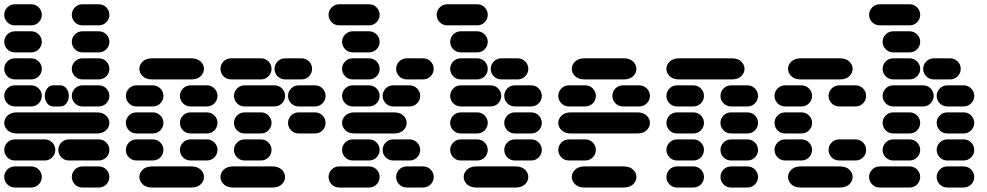

<svg xmlns="http://www.w3.org/2000/svg" viewBox="-44 -881 4564 888"><path d="M25.4 -13.7H99.6Q121.1 -13.7 135.3 -28.3Q149.4 -43 149.4 -62.5Q149.4 -82 135.3 -96.7Q121.1 -111.3 99.6 -111.3H25.4Q3.9 -111.3 -10.3 -96.7Q-24.4 -82 -24.4 -62.5Q-24.4 -43 -10.3 -28.3Q3.9 -13.7 25.4 -13.7ZM337.9 -13.7H412.1Q433.6 -13.7 447.8 -28.3Q461.9 -43 461.9 -62.5Q461.9 -82 447.8 -96.7Q433.6 -111.3 412.1 -111.3H337.9Q316.4 -111.3 302.2 -96.7Q288.1 -82 288.1 -62.5Q288.1 -43 302.2 -28.3Q316.4 -13.7 337.9 -13.7ZM25.4 -138.7H162.1Q183.6 -138.7 197.8 -153.3Q211.9 -168 211.9 -187.5Q211.9 -207 197.8 -221.7Q183.6 -236.3 162.1 -236.3H25.4Q3.9 -236.3 -10.3 -221.7Q-24.4 -207 -24.4 -187.5Q-24.4 -168 -10.3 -153.3Q3.9 -138.7 25.4 -138.7ZM275.4 -138.7H412.1Q433.6 -138.7 447.8 -153.3Q461.9 -168 461.9 -187.5Q461.9 -207 447.8 -221.7Q433.6 -236.3 412.1 -236.3H275.4Q253.9 -236.3 239.7 -221.7Q225.6 -207 225.6 -187.5Q225.6 -168 239.7 -153.3Q253.9 -138.7 275.4 -138.7ZM34.2 -263.7H403.3Q430.7 -263.7 446.3 -278.3Q461.9 -293 461.9 -312.5Q461.9 -332 446.3 -346.7Q430.7 -361.3 403.3 -361.3H34.2Q6.8 -361.3 -8.8 -346.7Q-24.4 -332 -24.4 -312.5Q-24.4 -293 -8.8 -278.3Q6.8 -263.7 34.2 -263.7ZM25.4 -388.7H99.6Q121.1 -388.7 135.3 -403.3Q149.4 -418 149.4 -437.5Q149.4 -457 135.3 -471.7Q121.1 -486.3 99.6 -486.3H25.4Q3.9 -486.3 -10.3 -471.7Q-24.4 -457 -24.4 -437.5Q-24.4 -418 -10.3 -403.3Q3.9 -388.7 25.4 -388.7ZM202.1 -388.7H235.4Q252 -388.7 263.2 -403.3Q274.4 -418 274.4 -437.5Q274.4 -457 263.2 -471.7Q252 -486.3 235.4 -486.3H202.1Q185.5 -486.3 174.3 -471.7Q163.1 -457 163.1 -437.5Q163.1 -418 174.3 -403.3Q185.5 -388.7 202.1 -388.7ZM337.9 -388.7H412.1Q433.6 -388.7 447.8 -403.3Q461.9 -418 461.9 -437.5Q461.9 -457 447.8 -471.7Q433.6 -486.3 412.1 -486.3H337.9Q316.4 -486.3 302.2 -471.7Q288.1 -457 288.1 -437.5Q288.1 -418 302.2 -403.3Q316.4 -388.7 337.9 -388.7ZM25.4 -513.7H99.6Q121.1 -513.7 135.3 -528.3Q149.4 -543 149.4 -562.5Q149.4 -582 135.3 -596.7Q121.1 -611.3 99.6 -611.3H25.4Q3.9 -611.3 -10.3 -596.7Q-24.4 -582 -24.4 -562.5Q-24.4 -543 -10.3 -528.3Q3.9 -513.7 25.4 -513.7ZM337.9 -513.7H412.1Q433.6 -513.7 447.8 -528.3Q461.9 -543 461.9 -562.5Q461.9 -582 447.8 -596.7Q433.6 -611.3 412.1 -611.3H337.9Q316.4 -611.3 302.2 -596.7Q288.1 -582 288.1 -562.5Q288.1 -543 302.2 -528.3Q316.4 -513.7 337.9 -513.7ZM25.4 -638.7H99.6Q121.1 -638.7 135.3 -653.3Q149.4 -668 149.4 -687.5Q149.4 -707 135.3 -721.7Q121.1 -736.3 99.6 -736.3H25.4Q3.9 -736.3 -10.3 -721.7Q-24.4 -707 -24.4 -687.5Q-24.4 -668 -10.3 -653.3Q3.9 -638.7 25.4 -638.7ZM337.9 -638.7H412.1Q433.6 -638.7 447.8 -653.3Q461.9 -668 461.9 -687.5Q461.9 -707 447.8 -721.7Q433.6 -736.3 412.1 -736.3H337.9Q316.4 -736.3 302.2 -721.7Q288.1 -707 288.1 -687.5Q288.1 -668 302.2 -653.3Q316.4 -638.7 337.9 -638.7ZM25.4 -763.7H99.6Q121.1 -763.7 135.3 -778.3Q149.4 -793 149.4 -812.5Q149.4 -832 135.3 -846.7Q121.1 -861.3 99.6 -861.3H25.4Q3.9 -861.3 -10.3 -846.7Q-24.4 -832 -24.4 -812.5Q-24.4 -793 -10.3 -778.3Q3.9 -763.7 25.4 -763.7ZM337.9 -763.7H412.1Q433.6 -763.7 447.8 -778.3Q461.9 -793 461.9 -812.5Q461.9 -832 447.8 -846.7Q433.6 -861.3 412.1 -861.3H337.9Q316.4 -861.3 302.2 -846.7Q288.1 -832 288.1 -812.5Q288.1 -793 302.2 -778.3Q316.4 -763.7 337.9 -763.7Z M659.2 -13.7H840.8Q868.2 -13.7 883.8 -28.3Q899.4 -43 899.4 -62.5Q899.4 -82 883.8 -96.7Q868.2 -111.3 840.8 -111.3H659.2Q631.8 -111.3 616.2 -96.7Q600.6 -82 600.6 -62.5Q600.6 -43 616.2 -28.3Q631.8 -13.7 659.2 -13.7ZM587.9 -138.7H662.1Q683.6 -138.7 697.8 -153.3Q711.9 -168 711.9 -187.5Q711.9 -207 697.8 -221.7Q683.6 -236.3 662.1 -236.3H587.9Q566.4 -236.3 552.2 -221.7Q538.1 -207 538.1 -187.5Q538.1 -168 552.2 -153.3Q566.4 -138.7 587.9 -138.7ZM837.9 -138.7H912.1Q933.6 -138.7 947.8 -153.3Q961.9 -168 961.9 -187.5Q961.9 -207 947.8 -221.7Q933.6 -236.3 912.1 -236.3H837.9Q816.4 -236.3 802.2 -221.7Q788.1 -207 788.1 -187.5Q788.1 -168 802.2 -153.3Q816.4 -138.7 837.9 -138.7ZM587.9 -263.7H662.1Q683.6 -263.7 697.8 -278.3Q711.9 -293 711.9 -312.5Q711.9 -332 697.8 -346.7Q683.6 -361.3 662.1 -361.3H587.9Q566.4 -361.3 552.2 -346.7Q538.1 -332 538.1 -312.5Q538.1 -293 552.2 -278.3Q566.4 -263.7 587.9 -263.7ZM837.9 -263.7H912.1Q933.6 -263.7 947.8 -278.3Q961.9 -293 961.9 -312.5Q961.9 -332 947.8 -346.7Q933.6 -361.3 912.1 -361.3H837.9Q816.4 -361.3 802.2 -346.7Q788.1 -332 788.1 -312.5Q788.1 -293 802.2 -278.3Q816.4 -263.7 837.9 -263.7ZM587.9 -388.7H662.1Q683.6 -388.7 697.8 -403.3Q711.9 -418 711.9 -437.5Q711.9 -457 697.8 -471.7Q683.6 -486.3 662.1 -486.3H587.9Q566.4 -486.3 552.2 -471.7Q538.1 -457 538.1 -437.5Q538.1 -418 552.2 -403.3Q566.4 -388.7 587.9 -388.7ZM837.9 -388.7H912.1Q933.6 -388.7 947.8 -403.3Q961.9 -418 961.9 -437.5Q961.9 -457 947.8 -471.7Q933.6 -486.3 912.1 -486.3H837.9Q816.4 -486.3 802.2 -471.7Q788.1 -457 788.1 -437.5Q788.1 -418 802.2 -403.3Q816.4 -388.7 837.9 -388.7ZM659.2 -513.7H840.8Q868.2 -513.7 883.8 -528.3Q899.4 -543 899.4 -562.5Q899.4 -582 883.8 -596.7Q868.2 -611.3 840.8 -611.3H659.2Q631.8 -611.3 616.2 -596.7Q600.6 -582 600.6 -562.5Q600.6 -543 616.2 -528.3Q631.8 -513.7 659.2 -513.7Z M1034.2 -13.7H1215.8Q1243.2 -13.7 1258.8 -28.3Q1274.4 -43 1274.4 -62.5Q1274.4 -82 1258.8 -96.7Q1243.2 -111.3 1215.8 -111.3H1034.2Q1006.8 -111.3 991.2 -96.7Q975.6 -82 975.6 -62.5Q975.6 -43 991.2 -28.3Q1006.8 -13.7 1034.2 -13.7ZM1087.9 -138.7H1162.1Q1183.6 -138.7 1197.8 -153.3Q1211.9 -168 1211.9 -187.5Q1211.9 -207 1197.8 -221.7Q1183.6 -236.3 1162.1 -236.3H1087.9Q1066.4 -236.3 1052.2 -221.7Q1038.1 -207 1038.1 -187.5Q1038.1 -168 1052.2 -153.3Q1066.4 -138.7 1087.9 -138.7ZM1087.9 -263.7H1162.1Q1183.6 -263.7 1197.8 -278.3Q1211.9 -293 1211.9 -312.5Q1211.9 -332 1197.8 -346.7Q1183.6 -361.3 1162.1 -361.3H1087.9Q1066.4 -361.3 1052.2 -346.7Q1038.1 -332 1038.1 -312.5Q1038.1 -293 1052.2 -278.3Q1066.4 -263.7 1087.9 -263.7ZM1337.9 -263.7H1412.1Q1433.6 -263.7 1447.8 -278.3Q1461.9 -293 1461.9 -312.5Q1461.9 -332 1447.8 -346.7Q1433.6 -361.3 1412.1 -361.3H1337.9Q1316.4 -361.3 1302.2 -346.7Q1288.1 -332 1288.1 -312.5Q1288.1 -293 1302.2 -278.3Q1316.4 -263.7 1337.9 -263.7ZM1087.9 -388.7H1224.6Q1246.1 -388.7 1260.3 -403.3Q1274.4 -418 1274.4 -437.5Q1274.4 -457 1260.3 -471.7Q1246.1 -486.3 1224.6 -486.3H1087.9Q1066.4 -486.3 1052.2 -471.7Q1038.1 -457 1038.1 -437.5Q1038.1 -418 1052.2 -403.3Q1066.4 -388.7 1087.9 -388.7ZM1337.9 -388.7H1412.1Q1433.6 -388.7 1447.8 -403.3Q1461.9 -418 1461.9 -437.5Q1461.9 -457 1447.8 -471.7Q1433.6 -486.3 1412.1 -486.3H1337.9Q1316.4 -486.3 1302.2 -471.7Q1288.1 -457 1288.1 -437.5Q1288.1 -418 1302.2 -403.3Q1316.4 -388.7 1337.9 -388.7ZM1025.4 -513.7H1162.1Q1183.6 -513.7 1197.8 -528.3Q1211.9 -543 1211.9 -562.5Q1211.9 -582 1197.8 -596.7Q1183.6 -611.3 1162.1 -611.3H1025.4Q1003.9 -611.3 989.7 -596.7Q975.6 -582 975.6 -562.5Q975.6 -543 989.7 -528.3Q1003.9 -513.7 1025.4 -513.7ZM1275.4 -513.7H1349.6Q1371.1 -513.7 1385.3 -528.3Q1399.4 -543 1399.4 -562.5Q1399.4 -582 1385.3 -596.7Q1371.1 -611.3 1349.6 -611.3H1275.4Q1253.9 -611.3 1239.7 -596.7Q1225.6 -582 1225.6 -562.5Q1225.6 -543 1239.7 -528.3Q1253.9 -513.7 1275.4 -513.7Z M1525.4 -13.7H1662.1Q1683.6 -13.7 1697.8 -28.3Q1711.9 -43 1711.9 -62.5Q1711.9 -82 1697.8 -96.7Q1683.6 -111.3 1662.1 -111.3H1525.4Q1503.9 -111.3 1489.7 -96.7Q1475.6 -82 1475.6 -62.5Q1475.6 -43 1489.7 -28.3Q1503.9 -13.7 1525.4 -13.7ZM1837.9 -13.7H1912.1Q1933.6 -13.7 1947.8 -28.3Q1961.9 -43 1961.9 -62.5Q1961.9 -82 1947.8 -96.7Q1933.6 -111.3 1912.1 -111.3H1837.9Q1816.4 -111.3 1802.2 -96.7Q1788.1 -82 1788.1 -62.5Q1788.1 -43 1802.2 -28.3Q1816.4 -13.7 1837.9 -13.7ZM1587.9 -138.7H1662.1Q1683.6 -138.7 1697.8 -153.3Q1711.9 -168 1711.9 -187.5Q1711.9 -207 1697.8 -221.7Q1683.6 -236.3 1662.1 -236.3H1587.9Q1566.4 -236.3 1552.2 -221.7Q1538.1 -207 1538.1 -187.5Q1538.1 -168 1552.2 -153.3Q1566.4 -138.7 1587.9 -138.7ZM1775.4 -138.7H1849.6Q1871.1 -138.7 1885.3 -153.3Q1899.4 -168 1899.4 -187.5Q1899.4 -207 1885.3 -221.7Q1871.1 -236.3 1849.6 -236.3H1775.4Q1753.9 -236.3 1739.7 -221.7Q1725.6 -207 1725.6 -187.5Q1725.6 -168 1739.7 -153.3Q1753.9 -138.7 1775.4 -138.7ZM1596.7 -263.7H1778.3Q1805.7 -263.7 1821.3 -278.3Q1836.9 -293 1836.9 -312.5Q1836.9 -332 1821.3 -346.7Q1805.7 -361.3 1778.3 -361.3H1596.7Q1569.3 -361.3 1553.7 -346.7Q1538.1 -332 1538.1 -312.5Q1538.1 -293 1553.7 -278.3Q1569.3 -263.7 1596.7 -263.7ZM1587.9 -388.7H1662.1Q1683.6 -388.7 1697.8 -403.3Q1711.9 -418 1711.9 -437.5Q1711.9 -457 1697.8 -471.7Q1683.6 -486.3 1662.1 -486.3H1587.9Q1566.4 -486.3 1552.2 -471.7Q1538.1 -457 1538.1 -437.5Q1538.1 -418 1552.2 -403.3Q1566.4 -388.7 1587.9 -388.7ZM1775.4 -388.7H1849.6Q1871.1 -388.7 1885.3 -403.3Q1899.4 -418 1899.4 -437.5Q1899.4 -457 1885.3 -471.7Q1871.1 -486.3 1849.6 -486.3H1775.4Q1753.9 -486.3 1739.7 -471.7Q1725.6 -457 1725.6 -437.5Q1725.6 -418 1739.7 -403.3Q1753.9 -388.7 1775.4 -388.7ZM1587.9 -513.7H1662.1Q1683.6 -513.7 1697.8 -528.3Q1711.9 -543 1711.9 -562.5Q1711.9 -582 1697.8 -596.7Q1683.6 -611.3 1662.1 -611.3H1587.9Q1566.4 -611.3 1552.2 -596.7Q1538.1 -582 1538.1 -562.5Q1538.1 -543 1552.2 -528.3Q1566.4 -513.7 1587.9 -513.7ZM1837.9 -513.7H1912.1Q1933.6 -513.7 1947.8 -528.3Q1961.9 -543 1961.9 -562.5Q1961.9 -582 1947.8 -596.7Q1933.6 -611.3 1912.1 -611.3H1837.9Q1816.4 -611.3 1802.2 -596.7Q1788.1 -582 1788.1 -562.5Q1788.1 -543 1802.2 -528.3Q1816.4 -513.7 1837.9 -513.7ZM1587.9 -638.7H1662.1Q1683.6 -638.7 1697.8 -653.3Q1711.9 -668 1711.9 -687.5Q1711.9 -707 1697.8 -721.7Q1683.6 -736.3 1662.1 -736.3H1587.9Q1566.4 -736.3 1552.2 -721.7Q1538.1 -707 1538.1 -687.5Q1538.1 -668 1552.2 -653.3Q1566.4 -638.7 1587.9 -638.7ZM1525.4 -763.7H1662.1Q1683.6 -763.7 1697.8 -778.3Q1711.9 -793 1711.9 -812.5Q1711.9 -832 1697.8 -846.7Q1683.6 -861.3 1662.1 -861.3H1525.4Q1503.9 -861.3 1489.7 -846.7Q1475.6 -832 1475.6 -812.5Q1475.6 -793 1489.7 -778.3Q1503.9 -763.7 1525.4 -763.7Z M2159.2 -13.7H2340.8Q2368.2 -13.7 2383.8 -28.3Q2399.4 -43 2399.4 -62.5Q2399.4 -82 2383.8 -96.7Q2368.2 -111.3 2340.8 -111.3H2159.2Q2131.8 -111.3 2116.2 -96.7Q2100.6 -82 2100.6 -62.5Q2100.6 -43 2116.2 -28.3Q2131.8 -13.7 2159.2 -13.7ZM2087.9 -138.7H2162.1Q2183.6 -138.7 2197.8 -153.3Q2211.9 -168 2211.9 -187.5Q2211.9 -207 2197.8 -221.7Q2183.6 -236.3 2162.1 -236.3H2087.9Q2066.4 -236.3 2052.2 -221.7Q2038.1 -207 2038.1 -187.5Q2038.1 -168 2052.2 -153.3Q2066.4 -138.7 2087.9 -138.7ZM2337.9 -138.7H2412.1Q2433.6 -138.7 2447.8 -153.3Q2461.9 -168 2461.9 -187.5Q2461.9 -207 2447.8 -221.7Q2433.6 -236.3 2412.1 -236.3H2337.9Q2316.4 -236.3 2302.2 -221.7Q2288.1 -207 2288.1 -187.5Q2288.1 -168 2302.2 -153.3Q2316.4 -138.7 2337.9 -138.7ZM2087.9 -263.7H2162.1Q2183.6 -263.7 2197.8 -278.3Q2211.9 -293 2211.9 -312.5Q2211.9 -332 2197.8 -346.7Q2183.6 -361.3 2162.1 -361.3H2087.9Q2066.4 -361.3 2052.2 -346.7Q2038.1 -332 2038.1 -312.5Q2038.1 -293 2052.2 -278.3Q2066.4 -263.7 2087.9 -263.7ZM2337.9 -263.7H2412.1Q2433.6 -263.7 2447.8 -278.3Q2461.9 -293 2461.9 -312.5Q2461.9 -332 2447.8 -346.7Q2433.6 -361.3 2412.1 -361.3H2337.9Q2316.4 -361.3 2302.2 -346.7Q2288.1 -332 2288.1 -312.5Q2288.1 -293 2302.2 -278.3Q2316.4 -263.7 2337.9 -263.7ZM2087.9 -388.7H2224.6Q2246.1 -388.7 2260.3 -403.3Q2274.4 -418 2274.4 -437.5Q2274.4 -457 2260.3 -471.7Q2246.1 -486.3 2224.6 -486.3H2087.9Q2066.4 -486.3 2052.2 -471.7Q2038.1 -457 2038.1 -437.5Q2038.1 -418 2052.2 -403.3Q2066.4 -388.7 2087.9 -388.7ZM2337.9 -388.7H2412.1Q2433.6 -388.7 2447.8 -403.3Q2461.9 -418 2461.9 -437.5Q2461.9 -457 2447.8 -471.7Q2433.6 -486.3 2412.1 -486.3H2337.9Q2316.4 -486.3 2302.2 -471.7Q2288.1 -457 2288.1 -437.5Q2288.1 -418 2302.2 -403.3Q2316.4 -388.7 2337.9 -388.7ZM2087.9 -513.7H2162.1Q2183.6 -513.7 2197.8 -528.3Q2211.9 -543 2211.9 -562.5Q2211.9 -582 2197.8 -596.7Q2183.6 -611.3 2162.1 -611.3H2087.9Q2066.4 -611.3 2052.2 -596.7Q2038.1 -582 2038.1 -562.5Q2038.1 -543 2052.2 -528.3Q2066.4 -513.7 2087.9 -513.7ZM2275.4 -513.7H2349.6Q2371.1 -513.7 2385.3 -528.3Q2399.4 -543 2399.4 -562.5Q2399.4 -582 2385.3 -596.7Q2371.1 -611.3 2349.6 -611.3H2275.4Q2253.9 -611.3 2239.7 -596.7Q2225.6 -582 2225.6 -562.5Q2225.6 -543 2239.7 -528.3Q2253.9 -513.7 2275.4 -513.7ZM2087.9 -638.7H2162.1Q2183.6 -638.7 2197.8 -653.3Q2211.9 -668 2211.9 -687.5Q2211.9 -707 2197.8 -721.7Q2183.6 -736.3 2162.1 -736.3H2087.9Q2066.4 -736.3 2052.2 -721.7Q2038.1 -707 2038.1 -687.5Q2038.1 -668 2052.2 -653.3Q2066.4 -638.7 2087.9 -638.7ZM2025.4 -763.7H2162.1Q2183.6 -763.7 2197.8 -778.3Q2211.9 -793 2211.9 -812.5Q2211.9 -832 2197.8 -846.7Q2183.6 -861.3 2162.1 -861.3H2025.4Q2003.9 -861.3 1989.7 -846.7Q1975.6 -832 1975.6 -812.5Q1975.6 -793 1989.7 -778.3Q2003.9 -763.7 2025.4 -763.7Z M2659.2 -13.7H2840.8Q2868.2 -13.7 2883.8 -28.3Q2899.4 -43 2899.4 -62.5Q2899.4 -82 2883.8 -96.7Q2868.2 -111.3 2840.8 -111.3H2659.2Q2631.8 -111.3 2616.2 -96.7Q2600.6 -82 2600.6 -62.5Q2600.6 -43 2616.2 -28.3Q2631.8 -13.7 2659.2 -13.7ZM2587.9 -138.7H2662.1Q2683.6 -138.7 2697.8 -153.3Q2711.9 -168 2711.9 -187.5Q2711.9 -207 2697.8 -221.7Q2683.6 -236.3 2662.1 -236.3H2587.9Q2566.4 -236.3 2552.2 -221.7Q2538.1 -207 2538.1 -187.5Q2538.1 -168 2552.2 -153.3Q2566.4 -138.7 2587.9 -138.7ZM2596.7 -263.7H2903.3Q2930.7 -263.7 2946.3 -278.3Q2961.9 -293 2961.9 -312.5Q2961.9 -332 2946.3 -346.7Q2930.7 -361.3 2903.3 -361.3H2596.7Q2569.3 -361.3 2553.7 -346.7Q2538.1 -332 2538.1 -312.5Q2538.1 -293 2553.7 -278.3Q2569.3 -263.7 2596.7 -263.7ZM2587.9 -388.7H2662.1Q2683.6 -388.7 2697.8 -403.3Q2711.9 -418 2711.9 -437.5Q2711.9 -457 2697.8 -471.7Q2683.6 -486.3 2662.1 -486.3H2587.9Q2566.4 -486.3 2552.2 -471.7Q2538.1 -457 2538.1 -437.5Q2538.1 -418 2552.2 -403.3Q2566.4 -388.7 2587.9 -388.7ZM2837.9 -388.7H2912.1Q2933.6 -388.7 2947.8 -403.3Q2961.9 -418 2961.9 -437.5Q2961.9 -457 2947.8 -471.7Q2933.6 -486.3 2912.1 -486.3H2837.9Q2816.4 -486.3 2802.2 -471.7Q2788.1 -457 2788.1 -437.5Q2788.1 -418 2802.2 -403.3Q2816.4 -388.7 2837.9 -388.7ZM2659.2 -513.7H2840.8Q2868.2 -513.7 2883.8 -528.3Q2899.4 -543 2899.4 -562.5Q2899.4 -582 2883.8 -596.7Q2868.2 -611.3 2840.8 -611.3H2659.2Q2631.8 -611.3 2616.2 -596.7Q2600.6 -582 2600.6 -562.5Q2600.6 -543 2616.2 -528.3Q2631.8 -513.7 2659.2 -513.7Z M3087.9 -13.7H3162.1Q3183.6 -13.7 3197.8 -28.3Q3211.9 -43 3211.9 -62.5Q3211.9 -82 3197.8 -96.7Q3183.6 -111.3 3162.1 -111.3H3087.9Q3066.4 -111.3 3052.2 -96.7Q3038.1 -82 3038.1 -62.5Q3038.1 -43 3052.2 -28.3Q3066.4 -13.7 3087.9 -13.7ZM3337.9 -13.7H3412.1Q3433.6 -13.7 3447.8 -28.3Q3461.9 -43 3461.9 -62.5Q3461.9 -82 3447.8 -96.7Q3433.6 -111.3 3412.1 -111.3H3337.9Q3316.4 -111.3 3302.2 -96.7Q3288.1 -82 3288.1 -62.5Q3288.1 -43 3302.2 -28.3Q3316.4 -13.7 3337.9 -13.7ZM3087.9 -138.7H3162.1Q3183.6 -138.7 3197.8 -153.3Q3211.9 -168 3211.9 -187.5Q3211.9 -207 3197.8 -221.7Q3183.6 -236.3 3162.1 -236.3H3087.9Q3066.4 -236.3 3052.2 -221.7Q3038.1 -207 3038.1 -187.5Q3038.1 -168 3052.2 -153.3Q3066.4 -138.7 3087.9 -138.7ZM3337.9 -138.7H3412.1Q3433.6 -138.7 3447.8 -153.3Q3461.9 -168 3461.9 -187.5Q3461.9 -207 3447.8 -221.7Q3433.6 -236.3 3412.1 -236.3H3337.9Q3316.4 -236.3 3302.2 -221.7Q3288.1 -207 3288.1 -187.5Q3288.1 -168 3302.2 -153.3Q3316.4 -138.7 3337.9 -138.7ZM3087.9 -263.7H3162.1Q3183.6 -263.7 3197.8 -278.3Q3211.9 -293 3211.9 -312.5Q3211.9 -332 3197.8 -346.7Q3183.6 -361.3 3162.1 -361.3H3087.9Q3066.4 -361.3 3052.2 -346.7Q3038.1 -332 3038.1 -312.5Q3038.1 -293 3052.2 -278.3Q3066.4 -263.7 3087.9 -263.7ZM3337.9 -263.7H3412.1Q3433.6 -263.7 3447.8 -278.3Q3461.9 -293 3461.9 -312.5Q3461.9 -332 3447.8 -346.7Q3433.6 -361.3 3412.1 -361.3H3337.9Q3316.4 -361.3 3302.2 -346.7Q3288.1 -332 3288.1 -312.5Q3288.1 -293 3302.2 -278.3Q3316.4 -263.7 3337.9 -263.7ZM3087.9 -388.7H3162.1Q3183.6 -388.7 3197.8 -403.3Q3211.9 -418 3211.9 -437.5Q3211.9 -457 3197.8 -471.7Q3183.6 -486.3 3162.1 -486.3H3087.9Q3066.4 -486.3 3052.2 -471.7Q3038.1 -457 3038.1 -437.5Q3038.1 -418 3052.2 -403.3Q3066.4 -388.7 3087.9 -388.7ZM3337.9 -388.7H3412.1Q3433.6 -388.7 3447.8 -403.3Q3461.9 -418 3461.9 -437.5Q3461.9 -457 3447.8 -471.7Q3433.6 -486.3 3412.1 -486.3H3337.9Q3316.4 -486.3 3302.2 -471.7Q3288.1 -457 3288.1 -437.5Q3288.1 -418 3302.2 -403.3Q3316.4 -388.7 3337.9 -388.7ZM3096.7 -513.7H3340.8Q3368.2 -513.7 3383.8 -528.3Q3399.4 -543 3399.4 -562.5Q3399.4 -582 3383.8 -596.7Q3368.2 -611.3 3340.8 -611.3H3096.7Q3069.3 -611.3 3053.7 -596.7Q3038.1 -582 3038.1 -562.5Q3038.1 -543 3053.7 -528.3Q3069.3 -513.7 3096.7 -513.7Z M3659.2 -13.7H3840.8Q3868.2 -13.7 3883.8 -28.3Q3899.4 -43 3899.4 -62.5Q3899.4 -82 3883.8 -96.7Q3868.2 -111.3 3840.8 -111.3H3659.2Q3631.8 -111.3 3616.2 -96.7Q3600.6 -82 3600.6 -62.5Q3600.6 -43 3616.2 -28.3Q3631.8 -13.7 3659.2 -13.7ZM3587.9 -138.7H3662.1Q3683.6 -138.7 3697.8 -153.3Q3711.9 -168 3711.9 -187.5Q3711.9 -207 3697.8 -221.7Q3683.6 -236.3 3662.1 -236.3H3587.9Q3566.4 -236.3 3552.2 -221.7Q3538.1 -207 3538.1 -187.5Q3538.1 -168 3552.2 -153.3Q3566.4 -138.7 3587.9 -138.7ZM3837.9 -138.7H3912.1Q3933.6 -138.7 3947.8 -153.3Q3961.9 -168 3961.9 -187.5Q3961.9 -207 3947.8 -221.7Q3933.6 -236.3 3912.1 -236.3H3837.9Q3816.4 -236.3 3802.2 -221.7Q3788.1 -207 3788.1 -187.5Q3788.1 -168 3802.2 -153.3Q3816.4 -138.7 3837.9 -138.7ZM3587.9 -263.7H3662.1Q3683.6 -263.7 3697.8 -278.3Q3711.9 -293 3711.9 -312.5Q3711.9 -332 3697.8 -346.7Q3683.6 -361.3 3662.1 -361.3H3587.9Q3566.4 -361.3 3552.2 -346.7Q3538.1 -332 3538.1 -312.5Q3538.1 -293 3552.2 -278.3Q3566.4 -263.7 3587.9 -263.7ZM3587.9 -388.7H3662.1Q3683.6 -388.7 3697.8 -403.3Q3711.9 -418 3711.9 -437.5Q3711.9 -457 3697.8 -471.7Q3683.6 -486.3 3662.1 -486.3H3587.9Q3566.4 -486.3 3552.2 -471.7Q3538.1 -457 3538.1 -437.5Q3538.1 -418 3552.2 -403.3Q3566.4 -388.7 3587.9 -388.7ZM3837.9 -388.7H3912.1Q3933.6 -388.7 3947.8 -403.3Q3961.9 -418 3961.9 -437.5Q3961.9 -457 3947.8 -471.7Q3933.6 -486.3 3912.1 -486.3H3837.9Q3816.4 -486.3 3802.2 -471.7Q3788.1 -457 3788.1 -437.5Q3788.1 -418 3802.2 -403.3Q3816.4 -388.7 3837.9 -388.7ZM3659.2 -513.7H3840.8Q3868.2 -513.7 3883.8 -528.3Q3899.4 -543 3899.4 -562.5Q3899.4 -582 3883.8 -596.7Q3868.2 -611.3 3840.8 -611.3H3659.2Q3631.8 -611.3 3616.2 -596.7Q3600.6 -582 3600.6 -562.5Q3600.6 -543 3616.2 -528.3Q3631.8 -513.7 3659.2 -513.7Z M4025.4 -13.7H4162.1Q4183.6 -13.7 4197.8 -28.3Q4211.9 -43 4211.9 -62.5Q4211.9 -82 4197.8 -96.7Q4183.6 -111.3 4162.1 -111.3H4025.4Q4003.9 -111.3 3989.7 -96.7Q3975.6 -82 3975.6 -62.5Q3975.6 -43 3989.7 -28.3Q4003.9 -13.7 4025.4 -13.7ZM4337.9 -13.7H4412.1Q4433.6 -13.7 4447.8 -28.3Q4461.9 -43 4461.9 -62.5Q4461.9 -82 4447.8 -96.7Q4433.6 -111.3 4412.1 -111.3H4337.9Q4316.4 -111.3 4302.2 -96.7Q4288.1 -82 4288.1 -62.5Q4288.1 -43 4302.2 -28.3Q4316.4 -13.7 4337.9 -13.7ZM4087.9 -138.7H4162.1Q4183.6 -138.7 4197.8 -153.3Q4211.9 -168 4211.9 -187.5Q4211.9 -207 4197.8 -221.7Q4183.6 -236.3 4162.1 -236.3H4087.9Q4066.4 -236.3 4052.2 -221.7Q4038.1 -207 4038.1 -187.5Q4038.1 -168 4052.2 -153.3Q4066.4 -138.7 4087.9 -138.7ZM4337.9 -138.7H4412.1Q4433.6 -138.7 4447.8 -153.3Q4461.9 -168 4461.9 -187.5Q4461.9 -207 4447.8 -221.7Q4433.6 -236.3 4412.1 -236.3H4337.9Q4316.4 -236.3 4302.2 -221.7Q4288.1 -207 4288.1 -187.5Q4288.1 -168 4302.2 -153.3Q4316.4 -138.7 4337.9 -138.7ZM4087.9 -263.7H4162.1Q4183.6 -263.7 4197.8 -278.3Q4211.9 -293 4211.9 -312.5Q4211.9 -332 4197.8 -346.7Q4183.6 -361.3 4162.1 -361.3H4087.9Q4066.4 -361.3 4052.2 -346.7Q4038.1 -332 4038.1 -312.5Q4038.1 -293 4052.2 -278.3Q4066.4 -263.7 4087.9 -263.7ZM4337.9 -263.7H4412.1Q4433.6 -263.7 4447.8 -278.3Q4461.9 -293 4461.9 -312.5Q4461.9 -332 4447.8 -346.7Q4433.6 -361.3 4412.1 -361.3H4337.9Q4316.4 -361.3 4302.2 -346.7Q4288.1 -332 4288.1 -312.5Q4288.1 -293 4302.2 -278.3Q4316.4 -263.7 4337.9 -263.7ZM4087.9 -388.7H4224.6Q4246.1 -388.7 4260.3 -403.3Q4274.4 -418 4274.4 -437.5Q4274.4 -457 4260.3 -471.7Q4246.1 -486.3 4224.6 -486.3H4087.9Q4066.4 -486.3 4052.2 -471.7Q4038.1 -457 4038.1 -437.5Q4038.1 -418 4052.2 -403.3Q4066.4 -388.7 4087.9 -388.7ZM4337.9 -388.7H4412.1Q4433.6 -388.7 4447.8 -403.3Q4461.9 -418 4461.9 -437.5Q4461.9 -457 4447.8 -471.7Q4433.6 -486.3 4412.1 -486.3H4337.9Q4316.4 -486.3 4302.2 -471.7Q4288.1 -457 4288.1 -437.5Q4288.1 -418 4302.2 -403.3Q4316.4 -388.7 4337.9 -388.7ZM4087.9 -513.7H4162.1Q4183.6 -513.7 4197.8 -528.3Q4211.9 -543 4211.9 -562.5Q4211.9 -582 4197.8 -596.7Q4183.6 -611.3 4162.1 -611.3H4087.9Q4066.4 -611.3 4052.2 -596.7Q4038.1 -582 4038.1 -562.5Q4038.1 -543 4052.2 -528.3Q4066.4 -513.7 4087.9 -513.7ZM4275.4 -513.7H4349.6Q4371.1 -513.7 4385.3 -528.3Q4399.4 -543 4399.4 -562.5Q4399.4 -582 4385.3 -596.7Q4371.1 -611.3 4349.6 -611.3H4275.4Q4253.9 -611.3 4239.7 -596.7Q4225.6 -582 4225.6 -562.5Q4225.6 -543 4239.7 -528.3Q4253.9 -513.7 4275.4 -513.7ZM4087.9 -638.7H4162.1Q4183.6 -638.7 4197.8 -653.3Q4211.9 -668 4211.9 -687.5Q4211.9 -707 4197.8 -721.7Q4183.6 -736.3 4162.1 -736.3H4087.9Q4066.4 -736.3 4052.2 -721.7Q4038.1 -707 4038.1 -687.5Q4038.1 -668 4052.2 -653.3Q4066.4 -638.7 4087.9 -638.7ZM4025.4 -763.7H4162.1Q4183.6 -763.7 4197.8 -778.3Q4211.9 -793 4211.9 -812.5Q4211.9 -832 4197.8 -846.7Q4183.6 -861.3 4162.1 -861.3H4025.4Q4003.9 -861.3 3989.7 -846.7Q3975.6 -832 3975.6 -812.5Q3975.6 -793 3989.7 -778.3Q4003.9 -763.7 4025.4 -763.7Z"/></svg>

Font: Workbench
Style: Regular
Weight: 400
Designer: Jens Kutilek
Foundry: Jens Kutilek
Version: Version 2.001